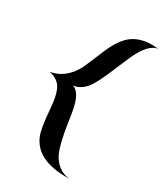

<svg xmlns="http://www.w3.org/2000/svg" viewBox="-190 -704 811 934"><g transform="rotate(30 215.5 -237.0)"><path d="M416 -618Q365 -611 321 -517Q310 -493 289 -443Q243 -328 212 -292Q181 -259 146 -256Q189 -243 206 -152Q210 -132 216 -89Q234 33 259 79Q293 138 356 146H341Q175 146 131 41Q115 2 108 -97Q101 -188 78 -220Q56 -249 15 -257Q98 -271 144 -359Q151 -373 190 -467Q228 -560 277 -592Q320 -620 380 -620Q391 -620 416 -618Z"/></g></svg>

Font: Sagha
Style: Regular
Weight: 400
Designer: MUHAMMAD YONI
Version: Version 001.000